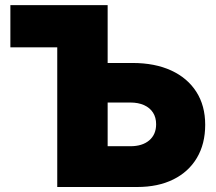

<svg xmlns="http://www.w3.org/2000/svg" viewBox="-20 -748 865 768"><path d="M21.5 -558.6V-727.5H313.5V-558.6ZM331.5 -496.1H510.3Q599.6 -496.1 664.8 -466.1Q730 -436 765.4 -380.6Q800.8 -325.2 800.8 -249Q800.8 -172.4 767.6 -116.5Q734.4 -60.5 673.3 -30.3Q612.3 0 528.8 0H209V-727.5H410.6V-163.1H501.5Q549.3 -163.1 576.9 -186.5Q604.5 -210 604.5 -251Q604.5 -278.3 592 -297.6Q579.6 -316.9 556.4 -327.4Q533.2 -337.9 501.5 -337.9H331.5Z"/></svg>

Font: Inter 28pt Black
Style: Regular
Weight: 900
Designer: Rasmus Andersson
Foundry: rsms
Version: Version 4.001;git-66647c0bb